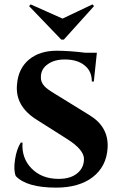

<svg xmlns="http://www.w3.org/2000/svg" viewBox="-20 -845 554 878"><path d="M410 -817 403 -825 266 -760 120 -825 113 -817 260 -664H272ZM390 -318Q478 -264 472 -168Q467 -84 404 -35Q341 13 237 13Q102 13 52 -40Q41 -68 49 -117Q56 -163 75 -193H83Q78 -123 123 -76Q170 -27 248 -27Q304 -27 335 -54Q364 -79 364 -118Q364 -160 289 -208L147 -298Q47 -361 58 -461Q64 -532 113 -573Q162 -613 239 -613Q295 -613 369 -604H423L409 -472H400Q400 -519 368 -545Q335 -573 276 -573Q228 -573 198 -551Q168 -530 167 -495Q165 -470 184 -450Q196 -437 231 -416Z"/></svg>

Font: Cinzel Bold(RUS BY LYAJKA)
Style: Regular
Weight: 700
Designer: Natanael Gama
Version: Version 1.001;PS 001.001;hotconv 1.0.56;makeotf.lib2.0.21325